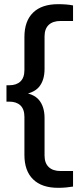

<svg xmlns="http://www.w3.org/2000/svg" viewBox="-20 -770 370 920"><path d="M258.5 130Q180 130 138.5 89.2Q97 48.5 97 -27.5V-210Q97 -246.5 78 -264.8Q59 -283 24.5 -283H11V-361.5H24.5Q59 -361.5 78 -379.8Q97 -398 97 -434.5V-592.5Q97 -669 138.5 -709.5Q180 -750 258.5 -750Q279 -750 297.5 -748.5Q316 -747 330 -744V-669.5H270.5Q233.5 -669.5 213.5 -650.8Q193.5 -632 193.5 -595.5V-440Q193.5 -385 166.8 -353.2Q140 -321.5 77 -315.5V-328.5Q140 -323 166.8 -291Q193.5 -259 193.5 -204V-24.5Q193.5 11.5 213.5 30.5Q233.5 49.5 270.5 49.5H330V124Q316 126.5 297.5 128.2Q279 130 258.5 130Z"/></svg>

Font: Encode Sans SC Condensed Medium
Style: Regular
Weight: 500
Width: 3
Designer: Multiple Designers
Foundry: Impallari Type
Version: Version 3.002